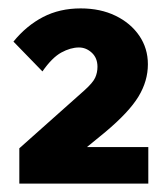

<svg xmlns="http://www.w3.org/2000/svg" viewBox="-20 -841 397 457"><path d="M333 -404H26V-488L181 -626Q201 -644 206.5 -656Q212 -668 212 -682Q212 -703 198.5 -715.5Q185 -728 168 -728Q148 -728 126 -716Q104 -704 81 -671L12 -742Q43 -780 82.5 -800.5Q122 -821 172 -821Q219 -821 255 -803.5Q291 -786 311.5 -756Q332 -726 332 -688Q332 -648 309.5 -611Q287 -574 231 -527L187 -491H333Z"/></svg>

Font: Wix Madefor Text ExtraBold
Style: Regular
Weight: 800
Designer: Dalton Maag Ltd
Foundry: Dalton Maag Ltd
Version: Version 3.100